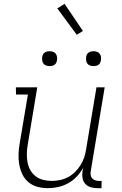

<svg xmlns="http://www.w3.org/2000/svg" viewBox="-20 -977 640 1005"><path d="M231 8Q203 8 176.5 1Q150 -6 129.5 -23Q109 -40 97.5 -64Q86 -88 81 -114.5Q76 -141 77 -169Q78 -197 83 -226L126 -482H64L63 -520H175L125 -219Q121 -196 120.5 -173Q120 -150 124 -128Q128 -106 138.5 -87Q149 -68 166.5 -54.5Q184 -41 206 -35.5Q228 -30 251 -30Q272 -30 294 -34.5Q316 -39 336.5 -50Q357 -61 373.5 -77.5Q390 -94 402 -113.5Q414 -133 421 -154Q428 -175 431 -197L485 -520H528L455 -81Q453 -71 454.5 -61Q456 -51 462 -44Q468 -37 477.5 -33.5Q487 -30 498 -30H512L511 8H491Q472 8 455 3Q438 -2 426.5 -14.5Q415 -27 412 -45Q409 -63 412 -81L415 -98Q401 -73 381 -52Q361 -31 336 -17.5Q311 -4 284 2Q257 8 231 8ZM470 -631Q460 -631 451.5 -634Q443 -637 437.5 -644Q432 -651 431 -660.5Q430 -670 431 -680Q432 -686 435 -692Q438 -698 444 -702Q450 -706 456.5 -707.5Q463 -709 469 -709Q479 -709 487.5 -706Q496 -703 501.5 -696Q507 -689 508.5 -679.5Q510 -670 508 -660Q507 -654 504 -648Q501 -642 495.5 -638Q490 -634 483 -632.5Q476 -631 470 -631ZM240 -631Q230 -631 221.5 -634Q213 -637 207.5 -644Q202 -651 201 -660.5Q200 -670 201 -680Q202 -686 205 -692Q208 -698 214 -702Q220 -706 226.5 -707.5Q233 -709 239 -709Q249 -709 257.5 -706Q266 -703 271.5 -696Q277 -689 278.5 -679.5Q280 -670 278 -660Q277 -654 274 -648Q271 -642 265.5 -638Q260 -634 253 -632.5Q246 -631 240 -631ZM382 -795 280 -933 318 -957 414 -815Z"/></svg>

Font: Iosevka Etoile Extralight
Style: Italic
Weight: 200
Italic angle: -9°
Designer: Belleve Invis
Foundry: Belleve Invis
Version: Version 22.1.2; ttfautohint (v1.8.4)